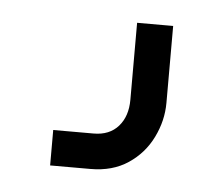

<svg xmlns="http://www.w3.org/2000/svg" viewBox="-32 -125 363 313"><g transform="rotate(5 150.0 31.0)"><path d="M60 153V95H126Q152 95 166.5 78.5Q181 62 181 35V-91H240V35Q240 64 226.5 91.5Q213 119 187.5 136Q162 153 126 153Z"/></g></svg>

Font: Mada
Style: Regular
Weight: 400
Designer: Khaled Hosny
Version: Version 1.5